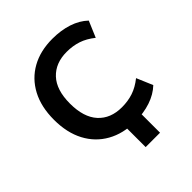

<svg xmlns="http://www.w3.org/2000/svg" viewBox="-235 -868 1189 1189"><g transform="rotate(-45 359.0 -273.5)"><path d="M353 168V-61H479V168ZM419 11Q314 11 235.5 -33Q157 -77 114 -158.5Q71 -240 71 -353Q71 -466 114 -547Q157 -628 235 -671.5Q313 -715 419 -715Q493 -715 554.5 -695Q616 -675 658 -635L613 -529Q568 -565 522.5 -580Q477 -595 424 -595Q326 -595 269 -534Q212 -473 212 -354Q212 -234 268.5 -172Q325 -110 424 -110Q477 -110 522.5 -125Q568 -140 613 -176L658 -70Q616 -30 554.5 -9.5Q493 11 419 11Z"/></g></svg>

Font: Nunito Sans 7pt
Style: Bold
Weight: 700
Designer: Vernon Adams
Foundry: Vernon Adams
Version: Version 3.101;gftools[0.9.27]